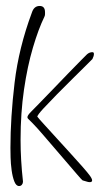

<svg xmlns="http://www.w3.org/2000/svg" viewBox="-20 -604 335 644"><path d="M44 20Q34 20 28 4.5Q22 -11 19 -33Q16 -55 15.5 -76Q15 -97 15 -108Q15 -210 29 -327Q43 -444 87 -562Q94 -584 113 -584Q131 -584 131 -563Q131 -561 131 -556.5Q131 -552 129 -548Q109 -507 90.5 -444.5Q72 -382 60.5 -303.5Q49 -225 49 -135Q49 -101 51 -66.5Q53 -32 57 4V6Q57 11 53.5 15.5Q50 20 44 20ZM281 7Q276 7 269 4.5Q262 2 257 1Q254 -1 239 -18.5Q224 -36 202.5 -61Q181 -86 160 -110.5Q139 -135 123.5 -153Q108 -171 105 -174Q98 -182 90 -190Q82 -198 74 -206Q72 -208 72 -211Q72 -217 84 -229Q90 -235 110 -255.5Q130 -276 156.5 -303.5Q183 -331 208.5 -357.5Q234 -384 252 -402Q270 -420 272 -422Q280 -429 290 -429Q295 -429 295 -423Q295 -416 290 -406Q288 -404 269.5 -385.5Q251 -367 224.5 -341Q198 -315 171.5 -288Q145 -261 126 -240.5Q107 -220 105 -213Q111 -205 129 -185.5Q147 -166 170 -140.5Q193 -115 216 -90Q239 -65 256 -45.5Q273 -26 279 -18Q289 -5 289 1Q289 7 281 7Z"/></svg>

Font: Licorice
Style: Regular
Weight: 400
Designer: Robert E. Leuschke
Foundry: Robert E. Leuschke
Version: Version 1.010; ttfautohint (v1.8.3)